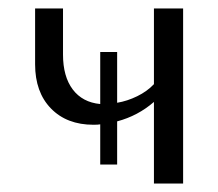

<svg xmlns="http://www.w3.org/2000/svg" viewBox="-20 -434 516 454"><path d="M63 -282V-414H129V-305Q129 -253 152 -222.5Q175 -192 217 -188V-311H257V-191Q281 -195 304.5 -206.5Q328 -218 344 -235V-414H413V0H344V-193Q306 -160 257 -147V-45H217V-140Q212 -139 201 -139Q138 -139 100.5 -177.5Q63 -216 63 -282Z"/></svg>

Font: LXGW Bright TC
Style: Regular
Weight: 400
Designer: Christian Thalmann (Catharsis Fonts)
Foundry: LXGW / Christian Thalmann (Catharsis Fonts) / Fontworks Inc.
Version: Version 5.501